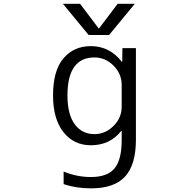

<svg xmlns="http://www.w3.org/2000/svg" viewBox="-20 -777 1040 1027"><path d="M707 -519.5V-30.3Q707 104.5 648.9 167.5Q590.8 230.5 466.8 230.5Q387.7 230.5 320.3 208V140.6Q390.6 169.9 466.8 169.9Q553.7 169.9 592.3 124Q630.9 78.1 630.9 -27.3V-77.1H628.9Q568.4 0 465.8 0Q375 0 319.3 -70.3Q263.7 -140.6 263.7 -266.6Q263.7 -399.4 319.3 -464.8Q375 -530.3 465.8 -530.3Q566.4 -530.3 631.8 -446.3H633.8L634.8 -519.5ZM609.4 -756.8H701.2L563.5 -589.8H454.1L316.4 -756.8H408.2L507.8 -625H509.8ZM340.8 -266.6Q340.8 -166 379.4 -112.8Q418 -59.6 485.4 -59.6Q543 -59.6 586.9 -103Q630.9 -146.5 630.9 -206.1V-322.3Q630.9 -381.8 587.4 -425.8Q543.9 -469.7 485.4 -469.7Q340.8 -469.7 340.8 -266.6Z"/></svg>

Font: GenEi Gothic M SemiLight
Style: Regular
Weight: 350
Designer: o_tamon (Modified); [Source Han Sans]
Ryoko NISHIZUKA  (kana & ideographs); Paul D. Hunt (Latin, Greek & Cyrillic); Wenl
Version: Version 1.1a;Original Version 1.004